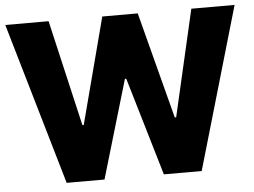

<svg xmlns="http://www.w3.org/2000/svg" viewBox="-51 -793 1138 859"><g transform="rotate(-5 517.5 -364.0)"><path d="M214.4 0 2.4 -727.5H196.8L307.1 -251H313L438 -727.5H597.2L721.7 -249.5H728L837.9 -727.5H1032.2L820.8 0H650.9L520.5 -440.9H514.6L384.3 0Z"/></g></svg>

Font: Inter Tight ExtraBold
Style: Regular
Weight: 800
Designer: Rasmus Andersson
Foundry: rsms
Version: Version 3.004; ttfautohint (v1.8.4.7-5d5b)